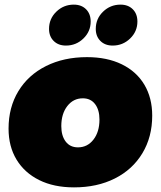

<svg xmlns="http://www.w3.org/2000/svg" viewBox="-20 -802 694 830"><path d="M638 -302Q638 -210 595.5 -139.5Q553 -69 476.5 -30.5Q400 8 300 8Q213 8 149.5 -23.5Q86 -55 51.5 -112Q17 -169 17 -246Q17 -338 59.5 -408Q102 -478 179 -516.5Q256 -555 356 -555Q443 -555 506.5 -524Q570 -493 604 -436Q638 -379 638 -302ZM245 -257Q245 -215 264 -190Q283 -165 317 -165Q358 -165 384 -198.5Q410 -232 410 -285Q410 -327 391 -352Q372 -377 338 -377Q297 -377 271 -343.5Q245 -310 245 -257ZM372 -709Q372 -666 340.5 -635.5Q309 -605 265 -605Q232 -605 212 -625Q192 -645 192 -677Q192 -721 223.5 -751.5Q255 -782 299 -782Q332 -782 352 -762Q372 -742 372 -709ZM574 -709Q574 -666 542.5 -635.5Q511 -605 467 -605Q434 -605 414 -625Q394 -645 394 -677Q394 -721 425.5 -751.5Q457 -782 501 -782Q534 -782 554 -762Q574 -742 574 -709Z"/></svg>

Font: Gontserrat Black
Style: Italic
Weight: 900
Italic angle: -11.3°
Designer: Julieta Ulanovsky
Foundry: Julieta Ulanovsky
Version: Version 6.001